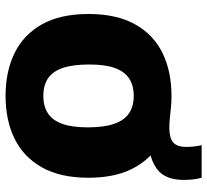

<svg xmlns="http://www.w3.org/2000/svg" viewBox="-48 -706 762 707"><g transform="rotate(90 333.5 -353.0)"><path d="M333.5 8Q243.5 8 175.8 -25.2Q108 -58.5 70 -126.2Q32 -194 32 -297Q32 -400.5 69.8 -468.5Q107.5 -536.5 175.5 -569.8Q243.5 -603 333.5 -603Q356 -603 376 -601Q396 -599 414.8 -597Q433.5 -595 452 -595Q486.5 -595 504 -608.5Q521.5 -622 521.5 -658Q521.5 -670 520.2 -683.8Q519 -697.5 515 -714H635Q639.5 -698 641.2 -681.8Q643 -665.5 643 -648.5Q643 -578.5 602.2 -549Q561.5 -519.5 497.5 -519.5L517 -554Q572.5 -519 603.8 -454.8Q635 -390.5 635 -297Q635 -194 597 -126.2Q559 -58.5 491.2 -25.2Q423.5 8 333.5 8ZM333.5 -131Q371 -131 397 -147.5Q423 -164 436.2 -200Q449.5 -236 449.5 -294.5Q449.5 -355.5 436 -393Q422.5 -430.5 396.8 -447.2Q371 -464 333.5 -464Q296 -464 270.2 -447.5Q244.5 -431 231.2 -395.2Q218 -359.5 218 -300.5Q218 -239 231 -201.8Q244 -164.5 269.8 -147.8Q295.5 -131 333.5 -131Z"/></g></svg>

Font: Encode Sans SC SemiCondensed ExtraBold
Style: Regular
Weight: 800
Width: 4
Designer: Multiple Designers
Foundry: Impallari Type
Version: Version 3.002